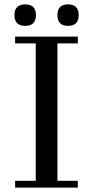

<svg xmlns="http://www.w3.org/2000/svg" viewBox="-20 -856 420 876"><path d="M335 -31V0H49V-31H143V-658H49V-689H335V-658H242V-31ZM290.5 -836Q339 -836 339 -787Q339 -738 290.5 -738Q242 -738 242 -787Q242 -836 290.5 -836ZM95 -836Q144 -836 144 -787Q144 -738 95 -738Q46 -738 46 -787Q46 -836 95 -836Z"/></svg>

Font: GFS Didot
Style: Regular
Weight: 400
Designer: Takis Katsoulidis and George D. Matthiopoulos
Foundry: Takis Katsoulidis and George D. Matthiopoulos
Version: Version 1.0